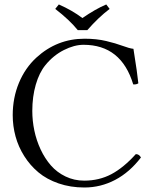

<svg xmlns="http://www.w3.org/2000/svg" viewBox="-20 -832 688 862"><path d="M329.1 -696.8Q292.5 -742.2 228 -792L244.1 -812Q303.2 -786.1 350.1 -751Q407.7 -791 457 -812L472.2 -792Q421.9 -753.9 372.1 -696.8ZM358.9 9.8Q296.4 9.8 243.2 -8.5Q189.9 -26.9 152.6 -58.1Q115.2 -89.4 88.9 -131.1Q62.5 -172.9 49.8 -219.5Q37.1 -266.1 37.1 -314.9Q37.1 -392.6 64.9 -459.7Q92.8 -526.9 143.1 -573.2Q235.8 -658.2 359.9 -658.2Q413.6 -658.2 456.5 -647.9Q499.5 -637.7 530.3 -626.2Q561 -614.7 579.1 -612.8Q597.2 -499.5 601.1 -458Q591.8 -451.7 578.1 -453.1Q524.4 -630.9 355 -630.9Q313.5 -630.9 266.6 -607.2Q219.7 -583.5 184.1 -540Q156.2 -505.9 140.6 -451.9Q125 -397.9 125 -334Q125 -289.6 134.3 -245.4Q143.6 -201.2 162.6 -160.6Q181.6 -120.1 208.7 -89.1Q235.8 -58.1 274.4 -39.6Q313 -21 357.9 -21Q425.3 -21 480 -50Q534.7 -79.1 589.8 -140.1Q604.5 -140.1 612.8 -125Q562 -58.6 497.1 -24.4Q432.1 9.8 358.9 9.8Z"/></svg>

Font: Linux Libertine Display G
Style: Regular
Weight: 400
Designer: Philipp H. Poll
Foundry: Philipp H. Poll
Version: Version 5.0.9